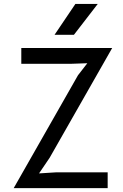

<svg xmlns="http://www.w3.org/2000/svg" viewBox="-20 -976 640 996"><path d="M538.5 0H51L384.5 -585.5L433 -648L347 -645H90.5V-727H562L237.5 -157.5L182.5 -76.5L271 -82H538.5ZM487 -955.5 363.5 -795.5H263L371 -955.5Z"/></svg>

Font: SplineSansMono30
Style: Regular
Weight: 400
Designer: Eben Sorkin, Mirko Velimirovic
Foundry: Sorkin Type
Version: Version 1.000